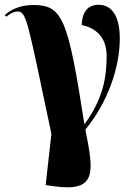

<svg xmlns="http://www.w3.org/2000/svg" viewBox="-26 -564 554 803"><path d="M199 215C380 240 367 158 331 -22C425 -136 475 -282 475 -403C475 -493 444 -544 386 -544C351 -544 317 -524 316 -459C368 -449 420 -414 420 -330C420 -246 407 -152 327 -44C258 -490 235 -543 113 -543C61 -543 22 -526 -6 -501L0 -494C21 -511 36 -516 47 -516C86 -516 89 -475 189 -4L165 210Z"/></svg>

Font: Noto Serif Display Condensed ExtraBold
Style: Regular
Weight: 800
Width: 3
Designer: Monotype Design Team
Foundry: Monotype Imaging Inc.
Version: Version 2.009